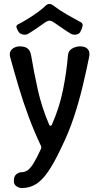

<svg xmlns="http://www.w3.org/2000/svg" viewBox="-20 -744 499 969"><path d="M90 205Q76 205 63 196Q50 187 50 171V169Q50 145 63 135Q76 125 90 125Q105 125 119 115.5Q133 106 149 80.5Q165 55 187 7Q190 0 187 -7Q152 -81 124 -156.5Q96 -232 73.5 -308Q51 -384 31 -457Q27 -474 33 -485.5Q39 -497 52 -503.5Q65 -510 80 -510Q106 -510 119.5 -499Q133 -488 137 -465Q151 -380 171 -290.5Q191 -201 228 -115Q231 -109 235 -109Q239 -109 242 -115Q280 -201 298 -290.5Q316 -380 323 -465Q325 -488 344 -499Q363 -510 385 -510Q411 -510 423 -496Q435 -482 430 -457Q415 -383 396.5 -306Q378 -229 352.5 -152Q327 -75 290 0Q254 77 223 122Q192 167 160.5 186Q129 205 90 205ZM389 -631Q400 -625 396 -609.5Q392 -594 385 -583V-582Q381 -575 372 -571.5Q363 -568 353.5 -569Q344 -570 337 -574Q312 -589 292 -603.5Q272 -618 249 -633Q230 -646 211 -633Q189 -618 168.5 -603.5Q148 -589 123 -574Q113 -567 97.5 -569.5Q82 -572 75 -582L74 -583Q67 -594 63.5 -604.5Q60 -615 71 -621Q93 -632 119 -648Q145 -664 170 -682Q195 -700 211 -716Q220 -724 229.5 -724Q239 -724 249 -716Q281 -692 319 -670Q357 -648 389 -631Z"/></svg>

Font: Winky Sans
Style: Regular
Weight: 400
Designer: Simon Atzbach
Foundry: typofactur
Version: Version 1.205